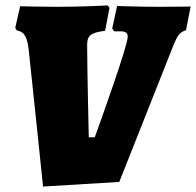

<svg xmlns="http://www.w3.org/2000/svg" viewBox="-20 -672 720 705"><path d="M85 -493C97 -385 138 13 138 13L418 -4L617 -506C633 -545 641 -554 663 -561L680 -648C680 -648 616 -647 560 -647C501 -647 410 -650 410 -650L392 -567L399 -557H423C443 -557 449 -550 449 -537C449 -504 348 -223 328 -168H306C306 -168 300 -423 300 -507C300 -541 312 -552 366 -559L382 -643L376 -652C376 -652 282 -647 188 -647C135 -647 54 -649 54 -649L36 -570L42 -560C68 -556 79 -538 85 -493Z"/></svg>

Font: Alegreya SC Black
Style: Italic
Weight: 900
Italic angle: -7°
Designer: Juan Pablo del Peral
Foundry: Huerta Tipografica
Version: Version 2.007;PS 002.007;hotconv 1.0.88;makeotf.lib2.5.64775